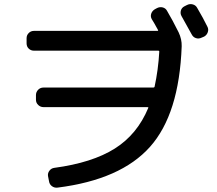

<svg xmlns="http://www.w3.org/2000/svg" viewBox="-20 -858 1040 920"><path d="M849.6 -781.2Q842.8 -793.9 846.7 -807.6Q850.6 -821.3 864.3 -828.1L876 -834Q889.6 -840.8 903.8 -836.9Q918 -833 924.8 -820.3Q954.1 -770.5 973.6 -730.5Q980.5 -717.8 975.6 -703.6Q970.7 -689.5 958 -682.6L946.3 -677.7Q932.6 -670.9 918.9 -675.3Q905.3 -679.7 898.4 -693.4Q889.6 -709 849.6 -781.2ZM142.6 -615.2Q127.9 -615.2 117.7 -625Q107.4 -634.8 107.4 -650.4V-674.8Q107.4 -689.5 117.7 -699.7Q127.9 -710 142.6 -710H733.4Q739.3 -710 737.3 -713.9Q717.8 -750 707 -766.6Q700.2 -779.3 704.6 -792.5Q709 -805.7 721.7 -813.5L732.4 -819.3Q746.1 -826.2 760.3 -822.3Q774.4 -818.4 781.2 -804.7Q805.7 -763.7 835.9 -703.1Q851.6 -669.9 850.6 -636.7Q838.9 -311.5 698.7 -154.3Q558.6 2.9 255.9 41Q241.2 43 229 34.2Q216.8 25.4 214.8 9.8L210 -14.6Q208 -28.3 216.8 -40Q225.6 -51.8 240.2 -53.7Q421.9 -78.1 529.8 -146Q637.7 -213.9 690.4 -340.8Q692.4 -344.7 686.5 -344.7H188.5Q173.8 -344.7 163.1 -355Q152.3 -365.2 152.3 -379.9V-402.3Q152.3 -417 162.6 -427.7Q172.9 -438.5 188.5 -438.5H714.8Q719.7 -438.5 720.7 -442.4Q738.3 -523.4 743.2 -610.4Q743.2 -615.2 738.3 -615.2Z"/></svg>

Font: Rounded-L Mgen+ 1m medium
Style: Regular
Weight: 500
Designer: [Source Han Sans]
Ryoko NISHIZUKA  (kana & ideographs); Paul D. Hunt (Latin, Greek & Cyrillic); Wenlong ZHANG  (bopomofo
Version: Version 1.059.20150602